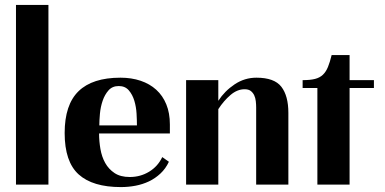

<svg xmlns="http://www.w3.org/2000/svg" viewBox="-20 -751 1566 781"><path d="M177 0H45V-731H177Z M470 -435Q515 -435 552 -422.5Q589 -410 615.5 -386Q642 -362 656.5 -326.5Q671 -291 671 -245V-208H383Q383 -177 388.5 -145Q394 -113 408 -88Q422 -63 446 -47Q470 -31 508 -31Q551 -31 586.5 -52.5Q622 -74 640 -112L667 -93Q654 -65 632.5 -45Q611 -25 585.5 -13Q560 -1 531 4.5Q502 10 472 10Q357 10 300 -41.5Q243 -93 243 -210Q243 -325 299.5 -380Q356 -435 470 -435ZM537 -241Q537 -261 535.5 -288.5Q534 -316 526.5 -341Q519 -366 504 -383.5Q489 -401 463 -401Q437 -401 421.5 -383.5Q406 -366 397.5 -341Q389 -316 386.5 -288.5Q384 -261 384 -241Z M737 -425H868V-341Q894 -381 934.5 -408Q975 -435 1023 -435Q1096 -435 1124.5 -398Q1153 -361 1153 -292V0H1022V-314Q1022 -326 1020.5 -339.5Q1019 -353 1014 -363.5Q1009 -374 1000 -381Q991 -388 975 -388Q945 -388 917.5 -364.5Q890 -341 868 -307V0H737Z M1211 -393V-425Q1242 -425 1261.5 -430Q1281 -435 1293.5 -447Q1306 -459 1314 -478.5Q1322 -498 1329 -527H1402V-425H1501V-393H1402V0H1271V-393Z"/></svg>

Font: Gamine
Style: Bold
Weight: 700
Designer: Tapiwanashe Sebastian Garikayi
Version: Version 1.000